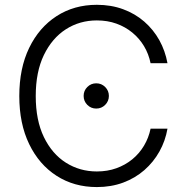

<svg xmlns="http://www.w3.org/2000/svg" viewBox="-20 -757 762 787"><path d="M377 9.8Q283.7 9.8 211.9 -36.4Q140.1 -82.5 99.6 -166.3Q59.1 -250 59.1 -363.3Q59.1 -477.1 99.6 -560.8Q140.1 -644.5 211.9 -690.9Q283.7 -737.3 377 -737.3Q435.5 -737.3 484.6 -719.2Q533.7 -701.2 571.3 -668.5Q608.9 -635.7 633.1 -592.3Q657.2 -548.8 666.5 -498H597.2Q589.4 -536.1 570.3 -567.9Q551.3 -599.6 522.5 -623.3Q493.7 -647 457 -660.2Q420.4 -673.3 377 -673.3Q306.6 -673.3 250 -637Q193.4 -600.6 159.9 -531.5Q126.5 -462.4 126.5 -363.3Q126.5 -264.2 159.9 -195.1Q193.4 -126 250.2 -90.1Q307.1 -54.2 377 -54.2Q420.4 -54.2 457 -67.4Q493.7 -80.6 522.5 -104.2Q551.3 -127.9 570.3 -159.9Q589.4 -191.9 597.2 -229.5H666.5Q657.7 -179.2 633.5 -136Q609.4 -92.8 571.8 -59.8Q534.2 -26.9 484.9 -8.5Q435.5 9.8 377 9.8ZM374.5 -312Q353 -312 337.9 -327.1Q322.8 -342.3 322.8 -363.8Q322.8 -385.3 337.9 -400.4Q353 -415.5 374.5 -415.5Q396 -415.5 411.1 -400.4Q426.3 -385.3 426.3 -363.8Q426.3 -342.3 411.1 -327.1Q396 -312 374.5 -312Z"/></svg>

Font: Inter 18pt Light
Style: Regular
Weight: 300
Designer: Rasmus Andersson
Foundry: rsms
Version: Version 4.001;git-66647c0bb